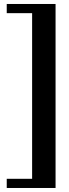

<svg xmlns="http://www.w3.org/2000/svg" viewBox="-20 -767 344 960"><path d="M13.7 172.9V127H140.6V-701.2H13.7V-747.1H257.8V172.9Z"/></svg>

Font: Elstob 14pt
Style: Bold
Weight: 700
Designer: Peter S. Baker
Version: Version 1.015